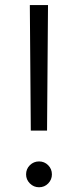

<svg xmlns="http://www.w3.org/2000/svg" viewBox="-20 -748 314 773"><path d="M104 -222.2 100.1 -727.5H173.3L169.4 -222.2ZM137.2 5.9Q115.7 5.9 100.3 -9.5Q85 -24.9 85 -45.9Q85 -67.9 100.3 -83Q115.7 -98.1 137.2 -98.1Q158.7 -98.1 173.8 -83Q189 -67.9 189 -45.9Q189 -24.9 174.1 -9.5Q159.2 5.9 137.2 5.9Z"/></svg>

Font: Inter 16pt Light
Style: Regular
Weight: 300
Version: Version 4.001;git-66647c0bb